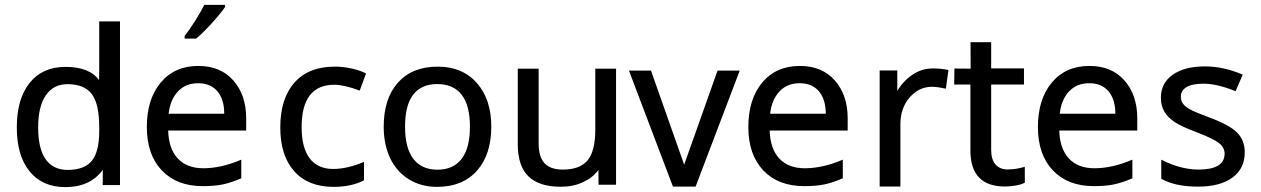

<svg xmlns="http://www.w3.org/2000/svg" viewBox="-20 -764 5162 786"><path d="M400.9 -68.8Q349.1 2 248 2Q153.3 2 101.1 -62.5Q48.8 -127 48.8 -242.7Q48.8 -358.9 101.3 -424.6Q153.8 -490.2 248 -490.2Q346.7 -490.2 385.7 -435.5L386.2 -481.9V-676.3H471.2V-6.3H400.4ZM256.8 -68.4Q325.2 -68.4 355.7 -105.5Q386.2 -142.6 386.2 -228V-242.7Q386.2 -339.8 355.2 -379.6Q324.2 -419.4 256.3 -419.4Q198.7 -419.4 167.5 -373.8Q136.2 -328.1 136.2 -242.2Q136.2 -154.8 167.2 -111.6Q198.2 -68.4 256.8 -68.4Z M810.1 -2Q703.6 -2 642.3 -66.4Q581.1 -130.9 581.1 -244.1Q581.1 -357.9 637.9 -426Q694.8 -494.1 792 -494.1Q882.8 -494.1 935.3 -434.6Q987.8 -375 987.8 -279.8V-229.5H668.5Q670.4 -155.8 707.5 -115.5Q744.6 -75.2 812.5 -75.2Q885.7 -75.2 967.8 -110.4V-34.2Q926.3 -16.1 892.1 -9Q857.9 -2 810.1 -2ZM791 -423.3Q739.3 -423.3 707.8 -388.9Q676.3 -354.5 670.4 -298.3H897.9Q897.9 -357.4 869.9 -390.4Q841.8 -423.3 791 -423.3ZM735.8 -616.7Q756.3 -642.6 779.5 -679.7Q802.7 -716.8 816.4 -744.1H901.4V-735.4Q882.8 -708 846.2 -668Q809.6 -627.9 782.7 -606H735.8Z M1345.7 1Q1241.2 1 1184.3 -63.2Q1127.4 -127.4 1127.4 -242.2Q1127.4 -359.9 1185.1 -425.5Q1242.7 -491.2 1350.6 -491.2Q1384.8 -491.2 1419.2 -483.6Q1453.6 -476.1 1478.5 -463.4L1452.6 -393.1Q1422.4 -404.8 1395.5 -410.9Q1368.7 -417 1348.6 -417Q1214.8 -417 1214.8 -243.2Q1214.8 -159.2 1247.8 -115.7Q1280.8 -72.3 1344.2 -72.3Q1400.4 -72.3 1470.2 -101.1V-25.9Q1418.5 1 1345.7 1Z M1991.2 -245.6Q1991.2 -130.9 1932.4 -64.9Q1873.5 1 1769 1Q1704.6 1 1654.5 -29.5Q1604.5 -60.1 1577.6 -115.7Q1550.8 -171.4 1550.8 -245.6Q1550.8 -360.4 1609.1 -425.8Q1667.5 -491.2 1772 -491.2Q1873 -491.2 1932.1 -424.3Q1991.2 -357.4 1991.2 -245.6ZM1638.2 -245.6Q1638.2 -158.2 1672.1 -113.8Q1706.1 -69.3 1771 -69.3Q1835.4 -69.3 1869.6 -113.5Q1903.8 -157.7 1903.8 -245.6Q1903.8 -332.5 1869.9 -376.2Q1835.9 -419.9 1770 -419.9Q1705.1 -419.9 1671.6 -376.7Q1638.2 -333.5 1638.2 -245.6Z M2185.1 -482.9V-176.8Q2185.1 -122.1 2209 -95.9Q2232.9 -69.8 2284.7 -69.8Q2353.5 -69.8 2385.3 -107.4Q2417 -145 2417 -233.9V-482.9H2502V-7.8H2430.2L2429.7 -67.9Q2407.2 -37.1 2366.9 -18.3Q2326.7 0.5 2275.9 0.5Q2187.5 0.5 2143.6 -41.7Q2099.6 -84 2099.6 -174.3V-482.9Z M2734.9 0 2554.7 -475.1H2645L2780.8 -89.8L2917.5 -475.1H3008.3L2827.6 0Z M3272.5 -2Q3166 -2 3104.7 -66.4Q3043.5 -130.9 3043.5 -244.1Q3043.5 -357.9 3100.3 -426Q3157.2 -494.1 3254.4 -494.1Q3345.2 -494.1 3397.7 -434.6Q3450.2 -375 3450.2 -279.8V-229.5H3130.9Q3132.8 -155.8 3169.9 -115.5Q3207 -75.2 3274.9 -75.2Q3348.1 -75.2 3430.2 -110.4V-34.2Q3388.7 -16.1 3354.5 -9Q3320.3 -2 3272.5 -2ZM3253.4 -423.3Q3201.7 -423.3 3170.2 -388.9Q3138.7 -354.5 3132.8 -298.3H3360.4Q3360.4 -357.4 3332.3 -390.4Q3304.2 -423.3 3253.4 -423.3Z M3799.8 -483.9Q3831.5 -483.9 3862.8 -477.5L3852.1 -400.9Q3815.9 -408.7 3794.9 -408.7Q3742.2 -408.7 3704.1 -365.2Q3666 -321.8 3666 -254.9V-0.5H3581.1V-475.6H3653.3V-392.1Q3677.7 -432.6 3715.6 -458.3Q3753.4 -483.9 3799.8 -483.9Z M4104.5 -70.3Q4122.6 -70.3 4139.2 -73Q4155.8 -75.7 4175.3 -81.1V-16.1Q4159.7 -7.8 4136.2 -4.2Q4112.8 -0.5 4094.2 -0.5Q3952.6 -0.5 3952.6 -147.9V-418H3886.2L3887.2 -483.4L3953.6 -482.9L3953.1 -591.3H4037.6V-483.9H4171.9V-418H4037.6V-150.9Q4037.6 -110.4 4055.7 -90.3Q4073.7 -70.3 4104.5 -70.3Z M4458 -2Q4351.6 -2 4290.3 -66.4Q4229 -130.9 4229 -244.1Q4229 -357.9 4285.9 -426Q4342.8 -494.1 4439.9 -494.1Q4530.8 -494.1 4583.3 -434.6Q4635.7 -375 4635.7 -279.8V-229.5H4316.4Q4318.4 -155.8 4355.5 -115.5Q4392.6 -75.2 4460.4 -75.2Q4533.7 -75.2 4615.7 -110.4V-34.2Q4574.2 -16.1 4540 -9Q4505.9 -2 4458 -2ZM4439 -423.3Q4387.2 -423.3 4355.7 -388.9Q4324.2 -354.5 4318.4 -298.3H4545.9Q4545.9 -357.4 4517.8 -390.4Q4489.7 -423.3 4439 -423.3Z M5075.7 -140.6Q5075.7 -73.7 5025.1 -36.9Q4974.6 0 4884.8 0Q4790 0 4733.9 -32.2V-110.4Q4777.3 -88.4 4814.7 -79.1Q4852.1 -69.8 4886.7 -69.8Q4939 -69.8 4966.1 -85.9Q4993.2 -102.1 4993.2 -134.8Q4993.2 -159.7 4971.2 -177.5Q4949.2 -195.3 4882.8 -221.2Q4816.9 -245.6 4788.8 -264.4Q4760.7 -283.2 4746.6 -307.1Q4732.4 -331.1 4732.4 -364.3Q4732.4 -423.8 4780.8 -458Q4829.1 -492.2 4912.1 -492.2Q4988.8 -492.2 5067.4 -458.5L5038.1 -390.6Q4962.4 -421.4 4907.2 -421.4Q4859.9 -421.4 4836.9 -407.2Q4814 -393.1 4814 -368.7Q4814 -351.6 4822.8 -339.6Q4831.5 -327.6 4851.3 -316.4Q4871.1 -305.2 4930.7 -283.2Q5014.6 -252 5045.2 -220.5Q5075.7 -189 5075.7 -140.6Z"/></svg>

Font: XL-Viking
Style: Regular
Weight: 400
Foundry: Ascender Corporation
Version: Version 1.10 March 23, 2015